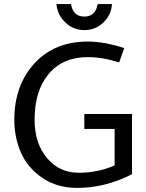

<svg xmlns="http://www.w3.org/2000/svg" viewBox="-20 -906 715 938"><path d="M409 -627Q287 -627 218 -545Q149 -463 149 -321Q149 -206 209.5 -134Q270 -62 364.5 -62Q459 -62 540 -98V-276H392V-349H625V-55Q494 12 358 12Q259 12 187.5 -36.5Q116 -85 83 -159Q50 -233 50 -321Q50 -489 148 -596Q246 -703 409 -703Q489 -703 587 -671L562 -601Q481 -627 409 -627ZM256 -886H327Q337 -825 392 -825Q447 -825 457 -886H527Q524 -834 485.5 -796.5Q447 -759 392.5 -759Q338 -759 299 -796.5Q260 -834 256 -886Z"/></svg>

Font: Average Sans
Style: Regular
Weight: 400
Designer: Eduardo Rodriguez Tunni
Foundry: Eduardo Rodriguez Tunni
Version: Version 1.001